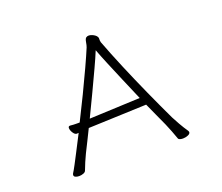

<svg xmlns="http://www.w3.org/2000/svg" viewBox="-118 -885 1236 1067"><g transform="rotate(-20 500.0 -351.5)"><path d="M322 -227 666 -240Q683 -203 699 -167Q715 -131 730 -99Q738 -81 749.5 -51.5Q761 -22 767 -4Q769 2 777 4.5Q785 7 795 7Q810 7 824.5 1Q839 -5 839 -15Q839 -17 838 -19.5Q837 -22 835 -25Q819 -48 802 -78Q785 -108 777 -124Q738 -206 696 -299Q654 -392 615.5 -483.5Q577 -575 548 -652Q546 -660 546 -663V-670Q546 -673 546 -676.5Q546 -680 544 -683Q540 -693 525 -701.5Q510 -710 496 -710Q488 -710 481 -705Q474 -699 471 -680.5Q468 -662 464 -652Q447 -611 418 -548Q389 -485 354.5 -413.5Q320 -342 285 -273H267Q257 -273 248 -273.5Q239 -274 230 -275H228Q218 -275 218 -264Q218 -251 228 -235.5Q238 -220 249 -220H250Q252 -220 254.5 -220.5Q257 -221 260 -221Q226 -155 207 -118Q188 -81 178 -62.5Q168 -44 163.5 -36Q159 -28 155 -22Q151 -17 151 -10Q151 -2 160 2Q169 6 181 6Q194 6 206 1.5Q218 -3 221 -11Q227 -28 239 -56Q251 -84 259 -100Q273 -129 289.5 -161Q306 -193 322 -227ZM645 -287 345 -274Q377 -340 408 -405.5Q439 -471 465 -527Q491 -583 506 -620Q519 -585 541 -532Q563 -479 590 -415.5Q617 -352 645 -287Z"/></g></svg>

Font: Klee One
Style: Regular
Weight: 400
Designer: Fontworks Inc.
Foundry: Fontworks Inc.
Version: Version 1.100